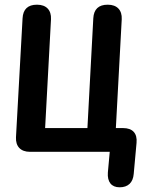

<svg xmlns="http://www.w3.org/2000/svg" viewBox="-20 -608 624 817"><path d="M377 -530 352 -63H172L197 -526C199 -565 177 -588 138 -588H137C99 -588 78 -569 76 -530L48 -24C46 15 68 38 107 38H447L439 126C436 166 454 189 489 189C525 189 546 169 549 132L561 0C565 -41 544 -63 504 -63H473L498 -526C500 -565 478 -588 439 -588H438C400 -588 379 -569 377 -530Z"/></svg>

Font: 寒蝉团圆体 Round
Style: Regular
Weight: 500
Designer: 寒蝉字型
Version: Version 2.700;Glyphs 3.1.1 (3135)